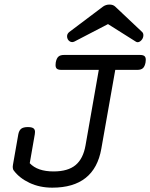

<svg xmlns="http://www.w3.org/2000/svg" viewBox="-20 -824 668 854"><path d="M628.4 -558.1Q628.4 -550.8 627.4 -546.4Q624 -528.3 615.7 -520.8Q607.4 -513.2 590.8 -513.2H492.7L430.7 -162.6Q400.4 10.7 212.4 10.7Q156.7 10.7 111.6 -10.5Q66.4 -31.7 41 -65.9Q36.6 -71.8 36.6 -81.5Q36.6 -84 37.6 -90.8L61.5 -227.1Q64.9 -244.1 74.5 -251.5Q84 -258.8 104 -258.8Q120.6 -258.8 128.2 -253.7Q135.7 -248.5 135.7 -237.3Q135.7 -231 134.8 -227.1L112.3 -98.1Q146.5 -61.5 218.3 -61.5Q282.2 -61.5 316.2 -89.8Q350.1 -118.2 360.4 -177.2L419.4 -513.2H252.9Q239.3 -513.2 233.2 -518.1Q227.1 -522.9 227.1 -534.7Q227.1 -542 228 -546.4Q231.4 -564.5 239.7 -572Q248 -579.6 264.6 -579.6H602.5Q616.2 -579.6 622.3 -574.7Q628.4 -569.8 628.4 -558.1ZM492.2 -794.9 612.3 -681.6Q617.7 -676.3 617.7 -667.5Q617.7 -657.7 612.3 -649.4Q608.4 -643.6 603 -639.9Q597.7 -636.2 592.3 -636.2Q587.9 -636.2 583.5 -639.2L460.4 -716.8L311 -639.2Q305.2 -636.7 301.3 -636.7Q294.9 -636.7 289.6 -640.4Q284.2 -644 281.2 -649.9Q278.3 -655.8 278.3 -662.6Q278.3 -673.8 288.1 -681.6L438.5 -794.9Q451.2 -803.7 466.8 -803.7Q482.9 -803.7 492.2 -794.9Z"/></svg>

Font: Courier Prime
Style: Italic
Weight: 400
Italic angle: -10°
Designer: Alan Dague-Greene
Foundry: Quote-Unquote Apps
Version: Version 3.018